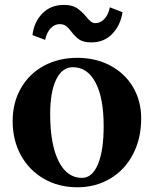

<svg xmlns="http://www.w3.org/2000/svg" viewBox="-20 -754 632 789"><path d="M32 -256.9Q32 -332 65.8 -391.3Q99.7 -450.6 160.1 -483.5Q220.6 -516.4 297.8 -516.4Q373.4 -516.4 433.4 -484.5Q493.5 -452.6 526.8 -395.8Q560.2 -339 560.2 -266.8Q560.2 -185.7 526.9 -121Q493.6 -56.4 433.5 -20.4Q373.4 15.6 297.8 15.6Q220.6 15.6 160.1 -19.5Q99.7 -54.5 65.8 -116.1Q32 -177.7 32 -256.9ZM406 -235.9Q406 -351.2 372.8 -414.5Q339.6 -477.8 279.4 -477.8Q235.2 -477.8 210.7 -426.9Q186.2 -376 186.2 -285Q186.2 -160.8 220.7 -91.9Q255.2 -23 316.8 -23Q359 -23 382.5 -78.9Q406 -134.8 406 -235.9ZM242.6 -733.8Q276.2 -733.8 295.5 -721.1Q314.8 -708.4 333.8 -685.8Q345.4 -671.6 353.7 -665.2Q362 -658.8 372.6 -658.8Q392 -658.8 408.4 -675.5Q424.8 -692.2 431.4 -724L483.4 -703.8Q475.6 -650.8 441.8 -615.3Q408 -579.8 355.8 -579.8Q323.8 -579.8 306.8 -590.9Q289.8 -602 273.8 -623.2Q262 -639 251.7 -646.9Q241.4 -654.8 224.8 -654.8Q204.8 -654.8 188.7 -638.4Q172.6 -622 165.4 -590.2L113.4 -609.8Q119.4 -662.8 153.7 -698.3Q188 -733.8 242.6 -733.8Z"/></svg>

Font: Wittgenstein
Style: Regular
Weight: 400
Designer: Jörg Drees
Foundry: Jörg Drees
Version: Version 1.003;Glyphs 3.1.2 (3151)